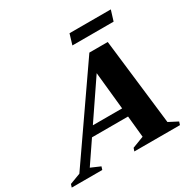

<svg xmlns="http://www.w3.org/2000/svg" viewBox="-253 -1013 1185 1190"><g transform="rotate(-30 339.0 -418.0)"><path d="M644.5 -55.5 709 -22 702 0H375.5L383 -22L465.5 -53.5L450 -207H192L86 -51L153 -22L146 0H-72.5L-65.5 -22L11.5 -51L440.5 -670H572ZM234 -269H443.5L416 -537ZM371.5 -761 394 -835.5H689.5L666.5 -761Z"/></g></svg>

Font: Newsreader 16pt ExtraBold
Style: Italic
Weight: 800
Italic angle: -17°
Designer: Hugues Gentile
Foundry: Production Type
Version: Version 1.003; ttfautohint (v1.8.3)